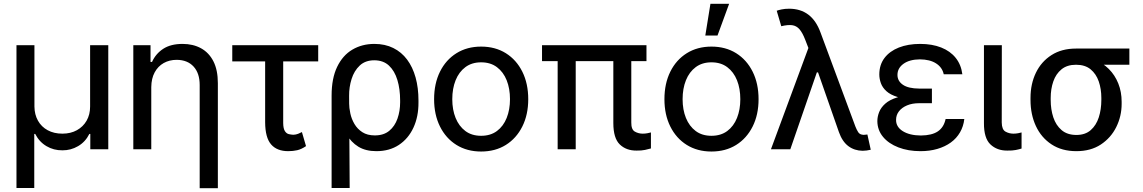

<svg xmlns="http://www.w3.org/2000/svg" viewBox="-20 -783 5995 1007"><path d="M66.4 203.1V-545.9H160.6V-224.1Q161.1 -182.1 179.2 -149.9Q197.3 -117.7 230.2 -99.9Q263.2 -82 307.1 -82Q350.6 -82 383.3 -100.1Q416 -118.2 434.3 -150.1Q452.6 -182.1 452.6 -224.1V-545.9H547.9V0H453.6V-80.6H448.7Q427.7 -38.6 389.4 -16.4Q351.1 5.9 307.1 5.4Q261.7 5.9 223.9 -16.4Q186 -38.6 164.6 -80.6H159.7V203.1Z M773.4 -326.2V0H679.2V-545.9H769.5V-458H777.3Q796.4 -501 835.9 -526.9Q875.5 -552.7 937.5 -552.7Q992.7 -552.7 1034.4 -529.8Q1076.2 -506.8 1099.4 -461.2Q1122.6 -415.5 1122.6 -346.7V204.1H1027.3V-337.4Q1027.3 -398.9 995.4 -433.8Q963.4 -468.8 906.7 -469.2Q868.7 -469.2 838.6 -452.4Q808.6 -435.5 791.3 -403.6Q773.9 -371.6 773.4 -326.2Z M1648.9 -545.9V-460.9H1198.2V-545.9ZM1370.6 -545.9H1465.3V-137.2Q1465.8 -108.4 1474.1 -95.5Q1482.4 -82.5 1494.6 -79.6Q1506.8 -76.7 1518.6 -76.2Q1532.2 -76.7 1543.7 -81.3Q1555.2 -85.9 1563.5 -90.3L1585 -16.6Q1560.5 0 1538.6 4.9Q1516.6 9.8 1491.7 9.8Q1432.6 9.8 1401.9 -25.6Q1371.1 -61 1370.6 -141.6Z M1719.2 203.1V-281.7Q1719.2 -372.1 1748.3 -432.4Q1777.3 -492.7 1828.1 -522.7Q1878.9 -552.7 1943.4 -552.7Q1999.5 -552.7 2042.7 -531.2Q2085.9 -509.8 2115.2 -470.5Q2144.5 -431.2 2159.7 -376.7Q2174.8 -322.3 2174.8 -255.9V-246.1Q2175.3 -171.4 2148.4 -113.5Q2121.6 -55.7 2072 -22.9Q2022.5 9.8 1954.1 9.8Q1897.5 9.8 1859.4 -13.7Q1821.3 -37.1 1796.4 -80.1Q1771.5 -123 1753.4 -181.2L1811 -243.2Q1811 -217.8 1817.4 -188.2Q1823.7 -158.7 1839.1 -132.6Q1854.5 -106.4 1880.6 -89.6Q1906.7 -72.8 1945.8 -72.8Q1992.2 -72.8 2021.5 -96.9Q2050.8 -121.1 2064.7 -160.9Q2078.6 -200.7 2078.6 -246.1V-255.9Q2078.6 -315.9 2064.2 -363.5Q2049.8 -411.1 2020 -439Q1990.2 -466.8 1942.9 -466.8Q1896 -466.8 1866.7 -439.2Q1837.4 -411.6 1824 -368.7Q1810.5 -325.7 1811 -280.3L1814 203.1Z M2503.4 11.7Q2429.7 11.7 2374 -22.9Q2318.4 -57.6 2287.6 -119.6Q2256.8 -181.6 2256.8 -262.7Q2256.8 -344.7 2287.6 -407Q2318.4 -469.2 2374 -503.9Q2429.7 -538.6 2503.4 -538.6Q2577.6 -538.6 2633.1 -503.9Q2688.5 -469.2 2719.5 -407Q2750.5 -344.7 2750.5 -262.7Q2750.5 -181.6 2719.5 -119.6Q2688.5 -57.6 2633.1 -22.9Q2577.6 11.7 2503.4 11.7ZM2503.4 -70.8Q2552.7 -70.8 2586.4 -95.9Q2620.1 -121.1 2637.5 -164.6Q2654.8 -208 2654.8 -262.7Q2654.8 -318.4 2637.5 -361.8Q2620.1 -405.3 2586.4 -430.7Q2552.7 -456.1 2503.4 -456.1Q2454.6 -456.1 2420.9 -430.9Q2387.2 -405.8 2369.6 -362.1Q2352.1 -318.4 2352.1 -262.7Q2352.1 -207.5 2369.6 -164.3Q2387.2 -121.1 2420.7 -95.9Q2454.1 -70.8 2503.4 -70.8Z M3370.6 -545.9V-462.4H2822.8V-545.9ZM2999.5 -545.9V0H2904.8V-545.9ZM3196.8 -545.9H3291V-140.6Q3290.5 -103.5 3309.6 -92.8Q3328.6 -82 3351.1 -82Q3363.3 -82 3375.2 -84.2Q3387.2 -86.4 3394 -88.4V-4.4Q3381.8 -1 3363 3.2Q3344.2 7.3 3318.8 6.8Q3264.6 7.3 3230.7 -25.4Q3196.8 -58.1 3196.8 -137.7Z M3711.4 11.7Q3637.7 11.7 3582 -22.9Q3526.4 -57.6 3495.6 -119.6Q3464.8 -181.6 3464.8 -262.7Q3464.8 -344.7 3495.6 -407Q3526.4 -469.2 3582 -503.9Q3637.7 -538.6 3711.4 -538.6Q3785.6 -538.6 3841.1 -503.9Q3896.5 -469.2 3927.5 -407Q3958.5 -344.7 3958.5 -262.7Q3958.5 -181.6 3927.5 -119.6Q3896.5 -57.6 3841.1 -22.9Q3785.6 11.7 3711.4 11.7ZM3711.4 -70.8Q3760.7 -70.8 3794.4 -95.9Q3828.1 -121.1 3845.5 -164.6Q3862.8 -208 3862.8 -262.7Q3862.8 -318.4 3845.5 -361.8Q3828.1 -405.3 3794.4 -430.7Q3760.7 -456.1 3711.4 -456.1Q3662.6 -456.1 3628.9 -430.9Q3595.2 -405.8 3577.6 -362.1Q3560.1 -318.4 3560.1 -262.7Q3560.1 -207.5 3577.6 -164.3Q3595.2 -121.1 3628.7 -95.9Q3662.1 -70.8 3711.4 -70.8ZM3679.2 -596.7 3706.1 -763.2H3804.2L3743.2 -596.7Z M4504.4 7.8Q4461.4 7.3 4429.4 -16.6Q4397.5 -40.5 4379.9 -90.3L4255.4 -446.3L4224.1 -520.5L4203.1 -574.7Q4189 -611.3 4173.1 -629.6Q4157.2 -647.9 4134.5 -650.9Q4111.8 -653.8 4077.6 -645.5L4053.7 -726.6Q4062 -730 4079.3 -733.6Q4096.7 -737.3 4118.7 -737.3Q4178.2 -737.3 4219.5 -706.3Q4260.7 -675.3 4283.7 -611.8L4466.3 -119.6Q4472.7 -103 4481.2 -89.6Q4489.7 -76.2 4510.3 -75.7Q4521.5 -76.7 4529.3 -77.6L4546.9 2.4Q4536.6 4.9 4525.6 6.3Q4514.6 7.8 4504.4 7.8ZM4023.4 0 4236.8 -577.1 4281.2 -403.3H4264.2L4125 0Z M4788.1 -284.7H4867.7V-241.7H4800.8Q4764.2 -241.7 4737.1 -230.2Q4710 -218.8 4694.8 -199.2Q4679.7 -179.7 4679.7 -154.3Q4679.2 -117.7 4714.8 -95.2Q4750.5 -72.8 4809.6 -72.3Q4867.7 -72.8 4898.9 -94Q4930.2 -115.2 4939.5 -158.7H5037.6Q5033.2 -120.1 5015.1 -88.9Q4997.1 -57.6 4966.8 -35.6Q4936.5 -13.7 4896.2 -2Q4856 9.8 4807.6 9.8Q4743.2 9.8 4691.9 -10Q4640.6 -29.8 4611.3 -65.2Q4582 -100.6 4581.5 -147.5Q4581.5 -170.9 4590.8 -194.8Q4600.1 -218.8 4622.6 -239Q4645 -259.3 4685.5 -272Q4726.1 -284.7 4788.1 -284.7ZM4867.7 -262.2H4788.1Q4727.5 -262.2 4688.7 -273.9Q4649.9 -285.6 4628.9 -304.9Q4607.9 -324.2 4599.9 -347.2Q4591.8 -370.1 4591.8 -392.1Q4591.8 -442.9 4618.9 -478.8Q4646 -514.6 4694.3 -533.7Q4742.7 -552.7 4806.2 -552.7Q4868.7 -552.7 4916.3 -533.9Q4963.9 -515.1 4992.4 -479.5Q5021 -443.8 5027.3 -393.6H4929.7Q4921.9 -429.7 4889.6 -450.4Q4857.4 -471.2 4804.7 -471.7Q4750.5 -471.2 4718.8 -448.5Q4687 -425.8 4687 -390.1Q4687 -357.9 4715.6 -338.4Q4744.1 -318.8 4800.8 -318.4H4867.7Z M5140.6 -545.9H5234.4L5233.9 -140.6Q5234.4 -103.5 5253.4 -92.8Q5272.5 -82 5295.4 -82Q5307.1 -82 5319.6 -84.2Q5332 -86.4 5337.9 -88.4V-3.9Q5325.7 0 5307.4 3.7Q5289.1 7.3 5263.2 6.8Q5209.5 7.3 5174.8 -25.4Q5140.1 -58.1 5140.6 -137.7Z M5384.8 -258.8V-269.5Q5384.8 -342.8 5413.1 -401.4Q5441.4 -460 5494.9 -494.1Q5548.3 -528.3 5623.5 -528.3Q5638.7 -525.9 5651.4 -515.6Q5664.1 -505.4 5680.2 -492.4Q5696.3 -479.5 5721.2 -469.7Q5763.7 -453.1 5795.7 -421.1Q5827.6 -389.2 5845.2 -345.2Q5862.8 -301.3 5862.8 -249V-238.3Q5862.8 -173.8 5834.7 -116.9Q5806.6 -60.1 5753.7 -25.1Q5700.7 9.8 5625.5 9.8Q5549.3 9.8 5495.4 -25.6Q5441.4 -61 5413.1 -121.8Q5384.8 -182.6 5384.8 -258.8ZM5490.7 -269.5V-258.8Q5490.7 -209 5504.4 -167.5Q5518.1 -126 5547.9 -100.6Q5577.6 -75.2 5625.5 -75.2Q5671.9 -75.2 5700.7 -100.6Q5729.5 -126 5742.9 -167.5Q5756.3 -209 5756.3 -258.8V-269.5Q5756.3 -316.4 5742.7 -356Q5729 -395.5 5700 -419.4Q5670.9 -443.4 5623.5 -443.4Q5576.7 -443.4 5547.4 -419.4Q5518.1 -395.5 5504.4 -356Q5490.7 -316.4 5490.7 -269.5ZM5903.3 -528.3V-443.4H5623.5V-528.3Z"/></svg>

Font: Inter Cardless Tabular
Style: Regular
Weight: 400
Designer: Rasmus Andersson
Foundry: rsms
Version: Version 4.000;git-4fc901f